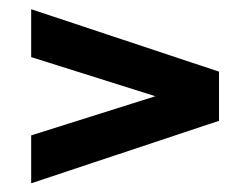

<svg xmlns="http://www.w3.org/2000/svg" viewBox="-20 -458 549 425"><path d="M49 -437.6V-331.6L323.9 -245L49 -158.3V-52.3L464.8 -190.6V-299.4Z"/></svg>

Font: Diatome Awesome Bold
Style: Regular
Weight: 400
Designer: 15.100.17
Foundry: 15.100.17
Version: Version 1.010;Fontself Maker 3.5.8